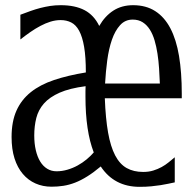

<svg xmlns="http://www.w3.org/2000/svg" viewBox="-20 -703 746 736"><path d="M528.8 -43.9Q550.3 -43.9 567.6 -49.3Q585 -54.7 599.6 -62.7Q614.3 -70.8 626.5 -80.8Q638.7 -90.8 649.9 -100.1V-3.9Q637.2 -1.5 624.3 1.5Q611.3 4.4 595.5 6.8Q579.6 9.3 560.1 11.2Q540.5 13.2 515.1 13.2Q418 13.2 366.2 -64.9Q338.9 -42 314.7 -26.9Q290.5 -11.7 267.8 -2.9Q245.1 5.9 222.9 9.3Q200.7 12.7 177.7 12.7Q144 12.7 116 0.2Q87.9 -12.2 67.4 -36.4Q46.9 -60.5 35.6 -95.9Q24.4 -131.3 24.4 -177.7Q24.4 -236.8 43 -278.6Q61.5 -320.3 97.7 -349.4Q133.8 -378.4 187 -396.2Q240.2 -414.1 309.1 -425.3Q309.1 -484.4 302.5 -523.2Q295.9 -562 283.4 -585Q271 -607.9 252.9 -616.9Q234.9 -626 212.4 -626Q192.9 -626 173.3 -619.9Q153.8 -613.8 134.5 -603.5Q115.2 -593.3 95.9 -579.8Q76.7 -566.4 58.1 -551.8V-646.5Q78.6 -654.3 97.2 -660.9Q115.7 -667.5 134.5 -672.4Q153.3 -677.2 172.4 -680.2Q191.4 -683.1 212.9 -683.1Q267.6 -683.1 304 -664.1Q340.3 -645 360.4 -603.5Q382.3 -641.6 414.6 -662.4Q446.8 -683.1 490.2 -683.1Q539.6 -683.1 575 -660.4Q610.4 -637.7 633.1 -594.5Q655.8 -551.3 666.3 -488.3Q676.8 -425.3 676.8 -344.2V-326.2H381.8Q384.8 -248.5 394.3 -194.8Q403.8 -141.1 421.4 -107.4Q439 -73.7 465.6 -58.8Q492.2 -43.9 528.8 -43.9ZM196.8 -46.4Q217.8 -46.4 238.5 -52.5Q259.3 -58.6 277.8 -68.8Q296.4 -79.1 312 -92Q327.6 -105 339.4 -118.7Q307.6 -200.7 307.6 -333Q307.6 -343.3 307.6 -353Q307.6 -362.8 308.1 -372.6Q247.1 -364.7 208.5 -347.7Q169.9 -330.6 148.4 -306.2Q127 -281.7 119.1 -250.5Q111.3 -219.2 111.3 -183.6Q111.3 -152.8 117.2 -127.4Q123 -102.1 134 -84Q145 -65.9 160.9 -56.2Q176.8 -46.4 196.8 -46.4ZM592.8 -382.8Q591.8 -411.1 589.8 -440.4Q587.9 -469.7 583.7 -497.1Q579.6 -524.4 572.5 -548.3Q565.4 -572.3 554.2 -589.8Q543 -607.4 526.9 -617.7Q510.7 -627.9 488.8 -627.9Q459.5 -627.9 440.2 -606.4Q420.9 -585 408.9 -550.3Q397 -515.6 391.1 -471.7Q385.3 -427.7 382.8 -382.8Z"/></svg>

Font: Crushed
Style: Regular
Weight: 400
Width: 3
Designer: Astigmatic (AOETI)
Foundry: Astigmatic (AOETI)
Version: Version 001.001